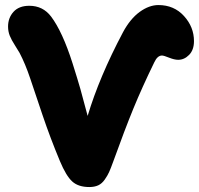

<svg xmlns="http://www.w3.org/2000/svg" viewBox="-20 -735 795 767"><path d="M336.9 12.2Q293 12.2 268.6 -10Q244.1 -32.2 219.2 -91.8Q180.2 -185.5 150.1 -274.7Q120.1 -363.8 100.6 -421.9Q81.1 -480 58.1 -523.9Q53.7 -532.2 39.8 -553.7Q25.9 -575.2 19 -592.3Q12.2 -609.4 12.2 -628.9Q12.2 -663.6 33.9 -687.7Q55.7 -711.9 97.2 -711.9Q151.4 -711.9 184.1 -668.9Q206.5 -639.2 228 -592.5Q249.5 -545.9 269.8 -482.2Q290 -418.5 301.3 -378.9Q312.5 -339.4 330.1 -272Q376.5 -427.2 471.2 -606Q500 -659.7 537.8 -687.3Q575.7 -714.8 612.8 -714.8Q675.3 -714.8 715.1 -670.9Q754.9 -627 754.9 -570.8Q754.9 -535.6 735.6 -515.9Q716.3 -496.1 691.9 -496.1Q676.8 -496.1 655.5 -504.6Q634.3 -513.2 627 -513.2Q608.9 -513.2 596.2 -485.8Q547.9 -386.7 512.9 -301.5Q478 -216.3 432.1 -88.9Q422.4 -62 416 -47.9Q409.7 -33.7 398.4 -17.6Q387.2 -1.5 372.3 5.4Q357.4 12.2 336.9 12.2Z"/></svg>

Font: Shantell Sans Normal
Style: Regular
Weight: 800
Designer: Stephen Nixon, Anya Danilova, Shantell Martin
Foundry: Arrow Type
Version: Version 1.006;[559af2be0]